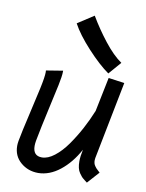

<svg xmlns="http://www.w3.org/2000/svg" viewBox="-88 -844 693 911"><g transform="rotate(10 259.0 -388.5)"><path d="M457 -583 404.8 -522.9Q357.9 -555.7 300 -618.4Q242.2 -681.2 215.8 -731L293.9 -781.7Q328.6 -722.7 372.1 -667.2Q415.5 -611.8 457 -583ZM394.5 4.9Q393.1 3.9 382.3 -4.4Q371.6 -12.7 367.2 -17.6Q362.8 -22.5 355.5 -33Q348.1 -43.5 345 -57.4Q341.8 -71.3 341.8 -88.9Q341.8 -111.8 349.1 -145.5Q313 -79.1 262.9 -39.8Q212.9 -0.5 158.7 0Q109.4 0 74 -30.5Q38.6 -61 38.6 -109.9Q38.6 -120.6 41 -134.3Q49.8 -182.1 68.4 -261.2Q86.9 -340.3 99.1 -397.2Q111.3 -454.1 111.3 -477.1Q111.3 -482.9 110.8 -485.4L191.4 -498.5V-493.7Q191.4 -472.7 181.9 -427.5Q172.4 -382.3 154.1 -300.5Q135.7 -218.8 122.6 -149.4Q120.1 -134.8 120.1 -124Q120.1 -75.7 163.1 -75.7Q191.9 -75.7 223.4 -100.1Q254.9 -124.5 283 -164.3Q311 -204.1 334.5 -247.8Q357.9 -291.5 376.5 -337.4L410.2 -502L487.3 -491.2L413.6 -116.7Q412.6 -108.9 412.6 -106Q412.6 -98.1 414.3 -91.6Q416 -85 420.4 -78.9Q424.8 -72.8 427.5 -69.6Q430.2 -66.4 437.3 -60.1Q444.3 -53.7 445.8 -52.2Z"/></g></svg>

Font: Fantasque Sans Mono
Style: Italic
Weight: 400
Italic angle: -11°
Monospace: yes
Designer: Jany Belluz
Version: Version 1.8.0 ; ttfautohint (v1.8.2)